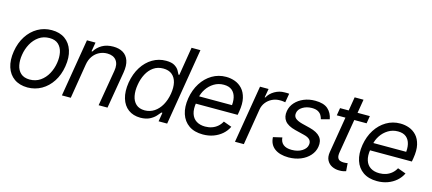

<svg xmlns="http://www.w3.org/2000/svg" viewBox="-55 -1237 3947 1756"><g transform="rotate(15 1919.0 -358.5)"><path d="M233.4 11.7Q157.7 11.2 106.9 -24.7Q56.2 -60.5 35.4 -125Q14.6 -189.5 28.3 -275.4Q42 -359.4 82.3 -421.6Q122.6 -483.9 182.6 -518.3Q242.7 -552.7 315.4 -552.7Q390.6 -552.7 441.2 -516.8Q491.7 -481 512.7 -416Q533.7 -351.1 519.5 -264.6Q506.3 -181.6 465.8 -119.4Q425.3 -57.1 365.5 -22.9Q305.7 11.2 233.4 11.7ZM234.4 -63.5Q292 -64 334.5 -93.5Q377 -123 403.3 -171.1Q429.7 -219.2 438.5 -275.4Q447.3 -329.1 438 -375Q428.7 -420.9 398.4 -449.2Q368.2 -477.5 313.5 -477.5Q256.3 -477.5 213.6 -447.5Q170.9 -417.5 144.5 -369.1Q118.2 -320.8 109.4 -264.6Q100.6 -211.4 109.6 -165.5Q118.7 -119.6 149.2 -91.8Q179.7 -64 234.4 -63.5Z M695.3 -328.1 641.6 0H557.6L648.4 -545.9H729.5L714.8 -460H722.7Q748 -502 791.7 -527.3Q835.4 -552.7 897.5 -552.7Q952.1 -552.7 990 -530.3Q1027.8 -507.8 1043.7 -462.2Q1059.6 -416.5 1047.9 -346.7L989.3 0H905.3L962.9 -340.8Q974.1 -404.8 946.5 -440.9Q918.9 -477.1 860.4 -477.5Q819.8 -477.5 785.2 -460Q750.5 -442.4 726.8 -409.2Q703.1 -376 695.3 -328.1Z M1302.2 11.7Q1233.9 11.2 1187.5 -23.2Q1141.1 -57.6 1122.1 -121.3Q1103 -185.1 1116.7 -271.5Q1131.3 -357.4 1171.4 -420.7Q1211.4 -483.9 1269.8 -518.3Q1328.1 -552.7 1397 -552.7Q1450.2 -552.7 1478.5 -535.2Q1506.8 -517.6 1519.5 -495.4Q1532.2 -473.1 1538.6 -459H1546.4L1590.3 -727.5H1674.3L1554.2 0H1473.1L1486.8 -84H1477.1Q1465.3 -69.3 1444.6 -46.6Q1423.8 -23.9 1389.4 -6.3Q1355 11.2 1302.2 11.7ZM1322.8 -63.5Q1373.5 -64 1413.3 -90.3Q1453.1 -116.7 1480 -163.8Q1506.8 -210.9 1517.1 -272.5Q1527.3 -334 1516.4 -379.9Q1505.4 -425.8 1473.9 -451.7Q1442.4 -477.5 1391.1 -477.5Q1337.9 -477.5 1298.8 -450.2Q1259.8 -422.9 1235.4 -376.5Q1210.9 -330.1 1201.7 -272.5Q1191.9 -214.4 1201.2 -167Q1210.4 -119.6 1240.5 -91.8Q1270.5 -64 1322.8 -63.5Z M1893.6 11.7Q1813.5 11.7 1761.2 -24.4Q1709 -60.5 1688 -124.8Q1667 -189 1680.7 -273.9Q1694.3 -356.4 1734.4 -419.2Q1774.4 -481.9 1834 -517.3Q1893.6 -552.7 1965.8 -552.7Q2009.8 -552.7 2050 -538.1Q2090.3 -523.4 2120.1 -491Q2149.9 -458.5 2162.4 -406Q2174.8 -353.5 2162.1 -277.3L2156.2 -244.1H1735.4L1747.6 -316.4H2123.5L2080.1 -292Q2089.4 -346.7 2079.8 -388.4Q2070.3 -430.2 2041.7 -453.9Q2013.2 -477.5 1963.9 -477.5Q1912.6 -477.5 1871.3 -452.1Q1830.1 -426.8 1803.5 -386.5Q1776.9 -346.2 1769 -300.8L1761.2 -252.9Q1751 -190.9 1764.6 -148.7Q1778.3 -106.4 1812.3 -85Q1846.2 -63.5 1895.5 -63.5Q1929.7 -63.5 1959.2 -73.7Q1988.8 -84 2012 -103.8Q2035.2 -123.5 2050.3 -151.9L2128.4 -123.5Q2108.9 -82.5 2074.2 -52.2Q2039.6 -22 1993.7 -5.1Q1947.8 11.7 1893.6 11.7Z M2196.3 0 2287.1 -545.9H2368.2L2353.5 -462.9H2359.4Q2380.9 -503.4 2424.8 -528.8Q2468.8 -554.2 2517.6 -553.7Q2527.3 -554.2 2540.5 -554Q2553.7 -553.7 2561.5 -552.7L2546.9 -467.8Q2543 -468.8 2528.1 -470.9Q2513.2 -473.1 2496.1 -472.7Q2456.5 -473.1 2422.6 -456.5Q2388.7 -439.9 2366 -410.9Q2343.3 -381.8 2336.9 -344.7L2280.3 0Z M2980.5 -422.9 2901.4 -402.3Q2897 -421.4 2886.5 -439.2Q2876 -457 2854.5 -468.8Q2833 -480.5 2795.9 -480.5Q2746.1 -480 2709.2 -457Q2672.4 -434.1 2667 -399.4Q2661.6 -368.2 2681.2 -349.9Q2700.7 -331.5 2746.1 -319.3L2824.2 -299.8Q2895 -281.7 2925 -245.6Q2955.1 -209.5 2945.3 -152.3Q2937.5 -105.5 2904.5 -68.4Q2871.6 -31.2 2820.1 -10Q2768.6 11.2 2705.1 11.7Q2621.1 11.2 2572.5 -25.1Q2523.9 -61.5 2520.5 -130.9L2604.5 -150.4Q2607.9 -106.9 2636 -84.7Q2664.1 -62.5 2714.8 -62.5Q2773.9 -62.5 2813 -87.6Q2852.1 -112.8 2857.4 -147.5Q2862.8 -176.3 2846.2 -195.6Q2829.6 -214.8 2789.1 -224.6L2702.1 -246.1Q2629.9 -264.2 2601.1 -301.3Q2572.3 -338.4 2582 -394.5Q2589.8 -440.9 2621.8 -476.6Q2653.8 -512.2 2702.4 -532.5Q2751 -552.7 2808.6 -552.7Q2890.1 -552.7 2930.2 -517.3Q2970.2 -481.9 2980.5 -422.9Z M3327.1 -545.9 3315.4 -474.6H3033.2L3044.9 -545.9ZM3148.4 -675.8H3232.4L3145.5 -156.2Q3139.6 -121.1 3147.2 -103.3Q3154.8 -85.4 3170.7 -79.8Q3186.5 -74.2 3205.1 -74.2Q3219.2 -73.7 3228 -75.4Q3236.8 -77.1 3242.2 -78.1L3248 -2.9Q3238.3 0.5 3221.9 3.9Q3205.6 7.3 3182.6 6.8Q3147 6.8 3115.7 -8.3Q3084.5 -23.4 3067.6 -54.9Q3050.8 -86.4 3058.6 -133.8Z M3543 11.7Q3462.9 11.7 3410.6 -24.4Q3358.4 -60.5 3337.4 -124.8Q3316.4 -189 3330.1 -273.9Q3343.8 -356.4 3383.8 -419.2Q3423.8 -481.9 3483.4 -517.3Q3543 -552.7 3615.2 -552.7Q3659.2 -552.7 3699.5 -538.1Q3739.7 -523.4 3769.5 -491Q3799.3 -458.5 3811.8 -406Q3824.2 -353.5 3811.5 -277.3L3805.7 -244.1H3384.8L3397 -316.4H3772.9L3729.5 -292Q3738.8 -346.7 3729.2 -388.4Q3719.7 -430.2 3691.2 -453.9Q3662.6 -477.5 3613.3 -477.5Q3562 -477.5 3520.8 -452.1Q3479.5 -426.8 3452.9 -386.5Q3426.3 -346.2 3418.5 -300.8L3410.6 -252.9Q3400.4 -190.9 3414.1 -148.7Q3427.7 -106.4 3461.7 -85Q3495.6 -63.5 3544.9 -63.5Q3579.1 -63.5 3608.6 -73.7Q3638.2 -84 3661.4 -103.8Q3684.6 -123.5 3699.7 -151.9L3777.8 -123.5Q3758.3 -82.5 3723.6 -52.2Q3689 -22 3643.1 -5.1Q3597.2 11.7 3543 11.7Z"/></g></svg>

Font: Inter Tight
Style: Italic
Weight: 400
Italic angle: -9.39999°
Designer: Rasmus Andersson
Foundry: rsms
Version: Version 3.002